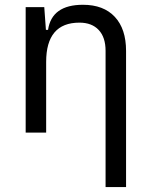

<svg xmlns="http://www.w3.org/2000/svg" viewBox="-20 -547 626 792"><path d="M415.5 224.6V-337.4Q415.5 -393.1 387.2 -423.3Q358.9 -453.6 307.6 -453.6Q170.4 -453.6 170.4 -291.5V0H85.9V-517.6H162.6L169.4 -423.8H178.2Q193.4 -527.3 322.3 -527.3Q407.2 -527.3 453.6 -477.5Q500 -427.7 500 -336.9V224.6Z"/></svg>

Font: Cascadia Mono NF SemiLight
Style: Regular
Weight: 350
Monospace: yes
Designer: Aaron Bell
Foundry: Saja Typeworks
Version: Version 2404.023; ttfautohint (v1.8.4)